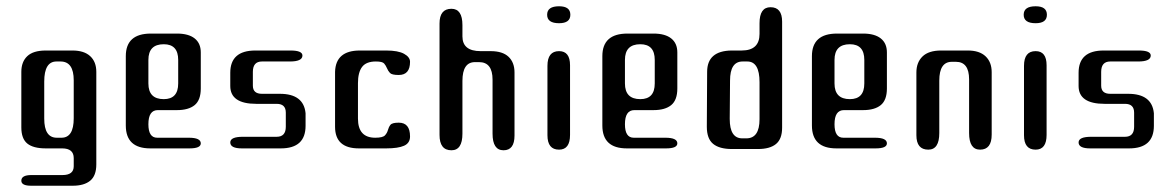

<svg xmlns="http://www.w3.org/2000/svg" viewBox="-20 -473 3746 612"><path d="M179 85Q215 85 215 57V31Q215 0 178 0H126Q86 0 67 -15.5Q48 -31 48 -67V-244Q48 -276 67 -294Q86 -312 126 -312H211Q248 -312 267.5 -294Q287 -276 287 -244V51Q287 87 267.5 103Q248 119 212 119H79Q48 119 48 103Q48 85 80 85ZM215 -96V-217Q215 -277 173 -277H160Q121 -277 121 -213V-95Q121 -34 161 -34H176Q215 -34 215 -96Z M481 -34H582Q620 -34 620 -16Q620 0 584 0H459Q381 0 381 -73V-294Q381 -366 461 -366H544Q581 -366 600.5 -350.5Q620 -335 620 -306V-191Q620 -154 600.5 -138Q581 -122 544 -122H483Q453 -122 453 -77Q453 -34 481 -34ZM453 -282V-207Q453 -157 502 -157Q548 -157 548 -207V-282Q548 -332 502 -332Q453 -332 453 -282Z M862 -142H797Q714 -142 714 -199V-241Q714 -312 794 -312H906Q944 -312 944 -296Q944 -277 904 -277H815Q786 -277 786 -244V-200Q786 -174 815 -174H872Q948 -174 954 -112V-72Q954 0 875 0H751Q714 0 714 -19Q714 -37 754 -37H862Q891 -37 891 -69V-114Q891 -142 862 -142Z M1178 -277Q1147 -277 1134 -259.5Q1121 -242 1121 -208V-95Q1121 -34 1176 -34Q1200 -34 1207 -41.5Q1214 -49 1216.5 -58.5Q1219 -68 1224.5 -75Q1230 -82 1251 -82Q1287 -82 1287 -38Q1287 -17 1268 -8.5Q1249 0 1211 0H1124Q1048 0 1048 -69V-244Q1050 -312 1127 -312H1211Q1249 -312 1268 -301.5Q1287 -291 1287 -276Q1287 -234 1251 -234Q1229 -234 1223 -240.5Q1217 -247 1213.5 -255.5Q1210 -264 1204.5 -270.5Q1199 -277 1178 -277Z M1550 -219Q1550 -275 1507 -275H1494Q1454 -275 1454 -215V-47Q1454 6 1419 6Q1381 6 1381 -43V-398Q1381 -445 1419 -445Q1454 -445 1454 -393V-357Q1454 -310 1512 -310H1544Q1582 -310 1601 -292Q1620 -274 1620 -242V-41Q1620 6 1585 6Q1550 6 1550 -47Z M1762 -399Q1724 -399 1724 -426Q1724 -453 1762 -453Q1798 -453 1798 -426Q1798 -399 1762 -399ZM1762 4Q1725 4 1725 -42V-263Q1725 -310 1762 -310Q1797 -310 1797 -265V-43Q1797 4 1762 4Z M2000 -34H2101Q2139 -34 2139 -16Q2139 0 2103 0H1978Q1900 0 1900 -73V-294Q1900 -366 1980 -366H2063Q2100 -366 2119.5 -350.5Q2139 -335 2139 -306V-191Q2139 -154 2119.5 -138Q2100 -122 2063 -122H2002Q1972 -122 1972 -77Q1972 -34 2000 -34ZM1972 -282V-207Q1972 -157 2021 -157Q2067 -157 2067 -207V-282Q2067 -332 2021 -332Q1972 -332 1972 -282Z M2344 -312Q2401 -312 2401 -365V-399Q2401 -450 2436 -450Q2473 -450 2473 -404V-66Q2473 -30 2453.5 -14Q2434 2 2396 2H2313Q2273 2 2253 -14.5Q2233 -31 2233 -69L2234 -244Q2234 -311 2312 -312ZM2306 -94Q2306 -32 2346 -32H2359Q2401 -32 2401 -93V-211Q2401 -277 2362 -277H2347Q2307 -277 2307 -216Z M2668 -34H2769Q2807 -34 2807 -16Q2807 0 2771 0H2646Q2568 0 2568 -73V-294Q2568 -366 2648 -366H2731Q2768 -366 2787.5 -350.5Q2807 -335 2807 -306V-191Q2807 -154 2787.5 -138Q2768 -122 2731 -122H2670Q2640 -122 2640 -77Q2640 -34 2668 -34ZM2640 -282V-207Q2640 -157 2689 -157Q2735 -157 2735 -207V-282Q2735 -332 2689 -332Q2640 -332 2640 -282Z M3069 -220Q3069 -276 3027 -276H3014Q2974 -276 2974 -216V-49Q2974 4 2939 4Q2901 4 2901 -42V-242Q2901 -274 2920.5 -293Q2940 -312 2980 -312H3065Q3102 -312 3121.5 -293.5Q3141 -275 3141 -243V-44Q3141 4 3104 4Q3069 4 3069 -49Z M3281 -399Q3243 -399 3243 -426Q3243 -453 3281 -453Q3317 -453 3317 -426Q3317 -399 3281 -399ZM3281 4Q3244 4 3244 -42V-263Q3244 -310 3281 -310Q3316 -310 3316 -265V-43Q3316 4 3281 4Z M3566 -142H3501Q3418 -142 3418 -199V-241Q3418 -312 3498 -312H3610Q3648 -312 3648 -296Q3648 -277 3608 -277H3519Q3490 -277 3490 -244V-200Q3490 -174 3519 -174H3576Q3652 -174 3658 -112V-72Q3658 0 3579 0H3455Q3418 0 3418 -19Q3418 -37 3458 -37H3566Q3595 -37 3595 -69V-114Q3595 -142 3566 -142Z"/></svg>

Font: Cute Font
Style: Regular
Weight: 400
Designer: TypoDesign Lab.inc.
Foundry: TypoDesign Lab.inc.
Version: Version 1.00